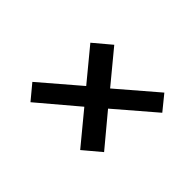

<svg xmlns="http://www.w3.org/2000/svg" viewBox="-81 -651 721 721"><g transform="rotate(45 279.5 -290.5)"><path d="M122 -100 73 -159 227 -291 123 -417 192 -475 297 -348 452 -481 500 -422 345 -289 450 -163 381 -105 277 -231Z"/></g></svg>

Font: DM Sans 20pt Medium
Style: Italic
Weight: 500
Italic angle: -10°
Version: Version 4.004;gftools[0.9.30]